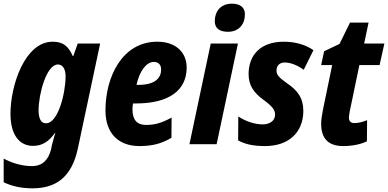

<svg xmlns="http://www.w3.org/2000/svg" viewBox="-28 -785 2112 1045"><path d="M222 -114C196 -114 182 -138 182 -185C182 -273 225 -434 287 -434C314 -434 329 -409 329 -369C329 -283 290 -114 222 -114ZM149 240C273 240 362 183 396 22L517 -548H395L371 -480H368C345 -532 317 -558 259 -558C107 -558 29 -320 29 -166C29 -47 81 9 151 9C204 9 238 -16 270 -60H273C267 -44 260 -14 254 7L250 28C235 86 203 119 145 119C91 119 33 101 -8 78V207C32 226 81 240 149 240Z M731 10C800 10 851 -3 905 -35L906 -145C852 -116 816 -105 767 -105C718 -105 693 -132 693 -190C693 -200 694 -211 696 -222H713C891 -222 988 -293 988 -417C988 -502 927 -558 828 -558C638 -558 546 -368 546 -184C546 -60 616 10 731 10ZM715 -323C731 -398 769 -448 809 -448C835 -448 849 -432 849 -407C849 -361 818 -323 724 -323Z M1213 -612C1272 -612 1305 -653 1305 -707C1305 -748 1275 -765 1234 -765C1173 -765 1141 -723 1141 -670C1141 -629 1169 -612 1213 -612ZM1003 0H1151L1267 -548H1119Z M1415 10C1543 10 1622 -64 1623 -180C1623 -253 1591 -293 1534 -332C1489 -364 1477 -378 1477 -401C1477 -430 1496 -445 1522 -445C1552 -445 1592 -430 1625 -405L1678 -512C1634 -542 1579 -558 1517 -558C1391 -558 1326 -487 1325 -383C1325 -323 1350 -282 1407 -241C1459 -203 1469 -184 1469 -161C1469 -124 1435 -108 1402 -108C1360 -108 1312 -123 1269 -151L1268 -21C1306 0 1349 10 1415 10Z M1840 10C1887 10 1935 1 1969 -16L1970 -131C1944 -120 1919 -115 1902 -115C1882 -115 1871 -124 1871 -146C1871 -155 1874 -168 1876 -181L1928 -431H2038L2064 -548H1954L1978 -662H1877L1820 -546L1736 -506L1720 -431H1780L1730 -189C1724 -159 1720 -133 1720 -112C1720 -31 1759 10 1840 10Z"/></svg>

Font: Noto Sans Display SemiCondensed Extra
Style: Italic
Weight: 800
Width: 4
Italic angle: -12°
Designer: Monotype Design Team
Foundry: Monotype Imaging Inc.
Version: Version 1.900